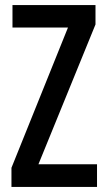

<svg xmlns="http://www.w3.org/2000/svg" viewBox="-20 -734 421 754"><path d="M361 0H25V-75L247 -626H29V-714H355V-638L131 -89H361Z"/></svg>

Font: Noto Sans Lao Looped ExtraCondensed Medium
Style: Regular
Weight: 500
Width: 2
Designer: Mark Frömberg, Ben Mitchell
Foundry: The Fontpad Ltd
Version: Version 1.002; ttfautohint (v1.8.4.7-5d5b)